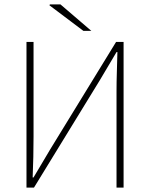

<svg xmlns="http://www.w3.org/2000/svg" viewBox="-20 -850 680 870"><path d="M100 0V-660H132V-232Q132 -186 131 -140Q130 -94 128 -46H132L208 -174L506 -660H540V0H508V-434Q508 -481 509.5 -524.5Q511 -568 512 -614H508L432 -486L134 0ZM358 -710 204 -826 206 -830H254L394 -710Z"/></svg>

Font: SourceSans3VF
Style: Regular
Weight: 200
Designer: Paul D. Hunt
Foundry: Adobe
Version: Version 3.052;hotconv 1.1.0;makeotfexe 2.6.0